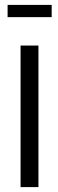

<svg xmlns="http://www.w3.org/2000/svg" viewBox="-20 -764 238 784"><path d="M64 0V-578H137V0ZM11 -694V-744H191V-694Z"/></svg>

Font: Oswald Light
Style: Regular
Weight: 300
Designer: Vernon Adams
Foundry: Vernon Adams
Version: Version 4.103;gftools[0.9.33.dev8+g029e19f]